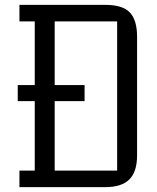

<svg xmlns="http://www.w3.org/2000/svg" viewBox="-20 -770 644 790"><path d="M53 -354V-420H123V-682H60V-750H413Q485 -750 514.5 -718.5Q544 -687 544 -619V-131Q544 -63 512 -31.5Q480 0 413 0H60V-68H123V-354ZM462 -68V-682H205V-420H328V-354H205V-68Z"/></svg>

Font: Kelly Slab
Style: Regular
Weight: 400
Designer: Denis Masharov
Foundry: Denis Masharov
Version: Version 1.001